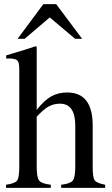

<svg xmlns="http://www.w3.org/2000/svg" viewBox="-20 -906 540 926"><path d="M376 -719H342L220 -822L99 -719H65L189 -886H251ZM487 0H275V-15Q319 -20 331 -35Q343 -50 343 -102V-300Q343 -406 269 -406Q239 -406 214 -392Q189 -378 157 -343V-102Q157 -50 169 -35Q181 -20 225 -15V0H9V-15Q52 -21 62.5 -35Q73 -49 73 -102V-573Q73 -605 63.5 -614.5Q54 -624 22 -624Q13 -624 10 -623V-639L37 -647Q114 -670 152 -683L157 -680V-376Q192 -421 226 -440.5Q260 -460 304 -460Q427 -460 427 -301V-102Q427 -50 436.5 -36.5Q446 -23 487 -15Z"/></svg>

Font: STIX Math
Style: Regular
Weight: 400
Designer: MicroPress Inc., with final additions and corrections provided by Coen Hoffman, Elsevier (retired)
Version: Version 1.1.1